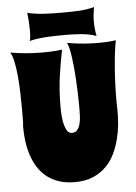

<svg xmlns="http://www.w3.org/2000/svg" viewBox="-53 -754 583 822"><g transform="rotate(-5 238.5 -343.0)"><path d="M462.9 -563Q458.5 -541 454.8 -511.7Q451.2 -482.4 448.5 -448.5Q445.8 -414.6 444.3 -377.7Q442.9 -340.8 442.9 -304.2Q442.9 -292 443.4 -280Q443.8 -268.1 443.8 -256.8Q443.8 -232.9 441.2 -202.6Q438.5 -172.4 430.4 -140.9Q422.4 -109.4 408.2 -79.1Q394 -48.8 370.8 -25.4Q347.7 -2 314.5 12.5Q281.2 26.9 235.8 26.9Q196.8 26.9 166.7 16.6Q136.7 6.3 114.5 -11.5Q92.3 -29.3 77.1 -53.7Q62 -78.1 52.7 -106.2Q43.5 -134.3 39.3 -165Q35.2 -195.8 35.2 -226.1Q35.2 -233.4 35.4 -235.1Q35.6 -236.8 35.6 -237.3Q35.6 -237.8 36.1 -239Q36.6 -240.2 36.6 -246.6Q36.6 -252.9 36.9 -266.6Q37.1 -280.3 37.1 -305.2Q37.1 -334.5 36.1 -371.3Q35.2 -408.2 32 -443.6Q28.8 -479 22.9 -507.8Q17.1 -536.6 7.8 -549.8Q47.4 -543 82.3 -540.5Q117.2 -538.1 146 -538.1Q165 -538.1 180.4 -538.8Q195.8 -539.6 207 -540.5Q219.7 -541.5 230 -543Q220.2 -495.1 211.2 -434.3Q202.1 -373.5 202.1 -294.9Q202.1 -276.9 203.9 -257.3Q205.6 -237.8 210 -221.4Q214.4 -205.1 221.9 -194.6Q229.5 -184.1 241.2 -184.1Q255.9 -184.1 264.2 -193.8Q272.5 -203.6 276.6 -219.5Q280.8 -235.4 281.5 -254.9Q282.2 -274.4 282.2 -293.9Q281.7 -357.4 278.3 -412.6Q276.9 -436 274.7 -460Q272.5 -483.9 269.5 -505.1Q266.6 -526.4 262.7 -543.2Q258.8 -560.1 253.9 -569.8Q293.5 -563 327.1 -560.5Q360.8 -558.1 387.2 -558.1Q404.8 -558.1 418.7 -558.8Q432.6 -559.6 442.4 -560.5Q454.1 -561.5 462.9 -563ZM382.3 -712.9Q379.4 -697.3 377.7 -681.4Q376 -665.5 376 -649.9Q376 -634.3 377.7 -618.7Q379.4 -603 382.3 -587.9Q370.6 -593.3 353.8 -596.7Q336.9 -600.1 318.6 -601.8Q300.3 -603.5 283 -604Q265.6 -604.5 252.4 -604.5Q233.9 -604.5 213.9 -604.2Q193.8 -604 173.3 -602.8Q152.8 -601.6 133.1 -599.1Q113.3 -596.7 95.2 -591.8Q97.2 -596.2 98.1 -602.8Q99.1 -609.4 99.6 -616.2Q100.1 -623 100.1 -629.6Q100.1 -636.2 100.1 -640.6Q100.1 -658.7 98.9 -676.5Q97.7 -694.3 95.2 -712.9Q130.4 -704.6 168.2 -702.6Q206.1 -700.7 242.2 -700.7Q275.9 -700.7 312.5 -702.1Q349.1 -703.6 382.3 -712.9Z"/></g></svg>

Font: Spicy Rice
Style: Regular
Weight: 400
Version: Version 1.000